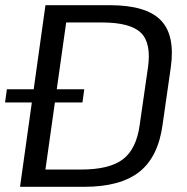

<svg xmlns="http://www.w3.org/2000/svg" viewBox="-31 -720 722 740"><path d="M144.2 -700H391.6Q531.6 -700 588.2 -642.5Q644.9 -585.1 627.2 -459.8L595.7 -240Q578.9 -114.9 505.8 -57.5Q432.8 0 293.6 0H46.2ZM125.3 -66.6H282.2Q391.4 -66.6 443.2 -106.4Q495.1 -146.3 507.5 -239.3L539.4 -460.7Q552.6 -554.5 511.7 -594Q470.8 -633.4 361.6 -633.4H204.7L231.3 -684.4L136.7 -14.4ZM293.7 -375.9 286.8 -325H-11.5L-4.5 -375.9Z"/></svg>

Font: Pathway Extreme 8pt Thin
Style: Italic
Weight: 100
Italic angle: -8°
Designer: Eduardo Rodriguez Tunni
Foundry: Eduardo Rodriguez Tunni
Version: Version 1.000